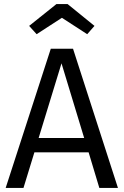

<svg xmlns="http://www.w3.org/2000/svg" viewBox="-20 -929 611 949"><path d="M396 -247 284 -616 171 -247ZM418 -176H150L96 0H8L231 -688H341L563 0H471ZM161 -760 124 -801 259 -909H314L447 -801L411 -760L286 -841Z"/></svg>

Font: FiraSans
Style: Regular
Weight: 350
Designer: Carrois Corporate & Edenspiekermann AG
Foundry: Carrois Corporate GbR & Edenspiekermann AG
Version: Version 3.106;PS 003.106;hotconv 1.0.70;makeotf.lib2.5.58329